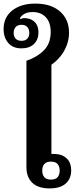

<svg xmlns="http://www.w3.org/2000/svg" viewBox="-37 -1039 437 1068"><path d="M239 9Q175 9 142.5 -22.5Q110 -54 110 -109V-701Q169 -721 207 -759Q245 -797 245 -861Q245 -914 218 -943Q191 -972 144 -972Q124 -972 110 -967Q96 -962 87 -954Q78 -946 73 -937L77 -933Q85 -937 94 -938Q103 -939 113 -937Q142 -933 159.5 -913Q177 -893 177 -859Q177 -819 152 -794.5Q127 -770 83 -770Q34 -770 8.5 -800.5Q-17 -831 -17 -877Q-17 -943 31.5 -981Q80 -1019 160 -1019Q247 -1019 297 -975Q347 -931 347 -857Q347 -822 335 -789Q323 -756 301 -728Q279 -700 249 -679V-182Q252 -183 260 -183Q268 -183 277 -182Q314 -179 336.5 -155.5Q359 -132 359 -91Q359 -45 328.5 -18Q298 9 239 9ZM246 -40Q272 -40 283.5 -53.5Q295 -67 295 -90Q295 -113 283.5 -126.5Q272 -140 246 -140Q221 -140 209.5 -126.5Q198 -113 198 -90Q198 -67 209.5 -53.5Q221 -40 246 -40ZM83 -812Q104 -812 115 -824Q126 -836 126 -856Q126 -876 115 -888.5Q104 -901 83 -901Q61 -901 50 -888.5Q39 -876 39 -856Q39 -836 50 -824Q61 -812 83 -812Z"/></svg>

Font: Noto Serif Thai
Style: Regular
Weight: 400
Designer: Monotype Design Team
Foundry: Monotype Imaging Inc.
Version: Version 2.001